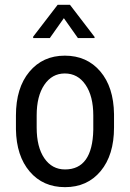

<svg xmlns="http://www.w3.org/2000/svg" viewBox="-20 -770 542 800"><path d="M374 -616.2V-611.3H304.7L246.1 -694.3L187.5 -611.3H118.2V-617.2L220.2 -750H271.5ZM46.4 -288.6Q46.4 -403.8 102.3 -470.9Q158.2 -538.1 250 -538.1Q341.8 -538.1 397.7 -472.7Q453.6 -407.2 455.1 -294.4V-238.8Q455.1 -124 399.4 -57.1Q343.8 9.8 251 9.8Q159.2 9.8 103.8 -55.2Q48.3 -120.1 46.4 -231ZM132.8 -238.8Q132.8 -157.2 164.8 -110.6Q196.8 -64 251 -64Q365.2 -64 368.7 -229V-288.6Q368.7 -369.6 336.4 -416.7Q304.2 -463.9 250 -463.9Q196.8 -463.9 164.8 -416.7Q132.8 -369.6 132.8 -289.1Z"/></svg>

Font: TypoPRO Roboto
Style: Regular
Weight: 400
Designer: Google
Version: Version 2.136; 2016